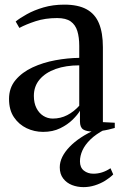

<svg xmlns="http://www.w3.org/2000/svg" viewBox="-20 -546 517 808"><path d="M161.5 9Q124.5 9 92 -6.5Q59.5 -22 38.8 -52.5Q18 -83 18 -129.5Q18 -176.5 45.5 -209.2Q73 -242 117.2 -262.5Q161.5 -283 213.2 -292.5Q265 -302 313.5 -302.5V-353Q313.5 -389 305.5 -415.2Q297.5 -441.5 277.5 -455.8Q257.5 -470 220.5 -470Q170.5 -470 130 -456.8Q89.5 -443.5 61.5 -428.5L46 -455.5Q63 -469.5 93 -486.2Q123 -503 163 -514.8Q203 -526.5 251 -526.5Q308.5 -526.5 344.2 -507Q380 -487.5 396.5 -447.8Q413 -408 413 -347.5V-32L463 -29.5V-7.5Q452.5 -4.5 437.8 -1Q423 2.5 405.8 5Q388.5 7.5 370.5 7.5Q344 7.5 330.2 -1.2Q316.5 -10 316.5 -35V-80Q307 -63.5 285.8 -42.5Q264.5 -21.5 233.2 -6.2Q202 9 161.5 9ZM202 -47Q235 -47 263 -61.5Q291 -76 313.5 -101V-271Q257.5 -271 214.5 -255.8Q171.5 -240.5 147 -211.8Q122.5 -183 122.5 -142.5Q122.5 -113 133.2 -91.5Q144 -70 162.2 -58.5Q180.5 -47 202 -47ZM331.5 241.5Q306 241.5 283.2 232.8Q260.5 224 246 205.2Q231.5 186.5 231.5 158Q231.5 136 242.2 114.2Q253 92.5 273 71.8Q293 51 321 32.5Q349 14 383.5 -1L401 -5L421 -1Q383.5 18.5 360.5 41Q337.5 63.5 327 86.8Q316.5 110 316.5 133Q316.5 159 333 172Q349.5 185 373 185Q391.5 185 409.2 179.5Q427 174 445 162L456.5 188Q442 202.5 422 214.8Q402 227 378.8 234.2Q355.5 241.5 331.5 241.5Z"/></svg>

Font: Merriweather 120pt
Style: Regular
Weight: 400
Version: Version 2.100